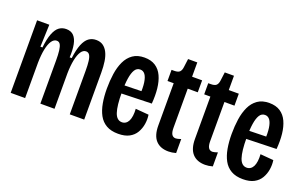

<svg xmlns="http://www.w3.org/2000/svg" viewBox="-78 -966 2075 1313"><g transform="rotate(20 959.5 -310.0)"><path d="M46 0V-328V-528H135L129 -366H144Q151 -430 166 -468.5Q181 -507 203 -523.5Q225 -540 255 -540Q290 -540 310 -519Q330 -498 337.5 -459Q345 -420 342 -366H357Q365 -430 380.5 -468Q396 -506 419 -523Q442 -540 473 -540Q503 -540 523.5 -525.5Q544 -511 557 -485Q570 -459 575.5 -422.5Q581 -386 581 -341V0H476V-317Q476 -358 472.5 -386.5Q469 -415 460 -429Q451 -443 434 -443Q413 -443 398 -420.5Q383 -398 374.5 -356.5Q366 -315 365 -259V0H262V-314Q262 -357 258.5 -385.5Q255 -414 246.5 -428.5Q238 -443 221 -443Q200 -443 184.5 -420.5Q169 -398 160.5 -356.5Q152 -315 151 -258V0Z M831 12Q779 12 744.5 -8Q710 -28 690.5 -64Q671 -100 662.5 -148Q654 -196 654 -253Q654 -309 661.5 -360.5Q669 -412 688 -452.5Q707 -493 740.5 -516.5Q774 -540 825 -540Q873 -540 905 -519Q937 -498 954.5 -460Q972 -422 977.5 -371.5Q983 -321 978 -261L730 -254V-313L899 -317L881 -285Q885 -342 879.5 -379Q874 -416 860.5 -434.5Q847 -453 825 -453Q800 -453 786 -430.5Q772 -408 765.5 -366Q759 -324 759 -265Q759 -166 775 -118.5Q791 -71 829 -71Q844 -71 856 -79Q868 -87 875.5 -102Q883 -117 886 -139.5Q889 -162 887 -190L983 -182Q988 -149 982.5 -114.5Q977 -80 960 -51Q943 -22 911.5 -5Q880 12 831 12Z M1196 8Q1136 8 1103.5 -27.5Q1071 -63 1071 -135V-443H1026V-524H1045Q1073 -524 1084.5 -535Q1096 -546 1099 -570L1107 -632H1174V-528H1247V-441H1174V-156Q1174 -124 1183.5 -108.5Q1193 -93 1213 -93Q1219 -93 1228.5 -95.5Q1238 -98 1250 -102V0Q1235 4 1222 6Q1209 8 1196 8Z M1463 8Q1403 8 1370.5 -27.5Q1338 -63 1338 -135V-443H1293V-524H1312Q1340 -524 1351.5 -535Q1363 -546 1366 -570L1374 -632H1441V-528H1514V-441H1441V-156Q1441 -124 1450.5 -108.5Q1460 -93 1480 -93Q1486 -93 1495.5 -95.5Q1505 -98 1517 -102V0Q1502 4 1489 6Q1476 8 1463 8Z M1739 12Q1687 12 1652.5 -8Q1618 -28 1598.5 -64Q1579 -100 1570.5 -148Q1562 -196 1562 -253Q1562 -309 1569.5 -360.5Q1577 -412 1596 -452.5Q1615 -493 1648.5 -516.5Q1682 -540 1733 -540Q1781 -540 1813 -519Q1845 -498 1862.5 -460Q1880 -422 1885.5 -371.5Q1891 -321 1886 -261L1638 -254V-313L1807 -317L1789 -285Q1793 -342 1787.5 -379Q1782 -416 1768.5 -434.5Q1755 -453 1733 -453Q1708 -453 1694 -430.5Q1680 -408 1673.5 -366Q1667 -324 1667 -265Q1667 -166 1683 -118.5Q1699 -71 1737 -71Q1752 -71 1764 -79Q1776 -87 1783.5 -102Q1791 -117 1794 -139.5Q1797 -162 1795 -190L1891 -182Q1896 -149 1890.5 -114.5Q1885 -80 1868 -51Q1851 -22 1819.5 -5Q1788 12 1739 12Z"/></g></svg>

Font: Bricolage Grotesque 48pt Condensed Medium
Style: Regular
Weight: 500
Width: 3
Designer: Mathieu Triay
Foundry: Atelier Triay
Version: Version 1.001;gftools[0.9.33.dev8+g029e19f]